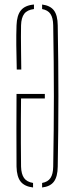

<svg xmlns="http://www.w3.org/2000/svg" viewBox="-20 -823 330 848"><path d="M53 -87Q52.5 -177 52.5 -251.8Q52.5 -326.5 53 -408H178V-388H73Q72.5 -337.5 72.2 -289.8Q72 -242 72.2 -192.5Q72.5 -143 73 -87Q74 -54 86.2 -36.8Q98.5 -19.5 126 -15V5Q88 0.5 71 -21.2Q54 -43 53 -87ZM166 5V-15Q191.5 -19.5 203 -36.8Q214.5 -54 215 -87Q216.5 -170.5 217.2 -247.2Q218 -324 218 -398.8Q218 -473.5 217.2 -550.5Q216.5 -627.5 215 -711Q214.5 -744 203 -761.2Q191.5 -778.5 166 -783V-803Q202 -798.5 218.2 -777Q234.5 -755.5 235 -711Q236.5 -627.5 237.2 -550.5Q238 -473.5 238 -398.8Q238 -324 237.2 -247.2Q236.5 -170.5 235 -87Q234.5 -43 218.2 -21Q202 1 166 5ZM54 -516Q52.5 -577.5 52 -623Q51.5 -668.5 53 -711Q54.5 -755.5 72.5 -777.5Q90.5 -799.5 130 -803V-783Q100.5 -779.5 87.2 -762.2Q74 -745 73 -711Q72.5 -688 72.5 -660.5Q72.5 -633 73 -597.8Q73.5 -562.5 74 -516Z"/></svg>

Font: Big Shoulders Stencil Display Thin Thin
Style: Regular
Weight: 250
Version: Version 2.001